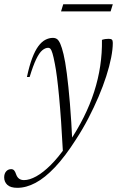

<svg xmlns="http://www.w3.org/2000/svg" viewBox="-100 -646 572 920"><path d="M42 -277H29Q40.5 -331 54.2 -367.2Q68 -403.5 83.8 -424.8Q99.5 -446 117.2 -455.2Q135 -464.5 153.5 -464.5Q165 -464.5 173.2 -458.8Q181.5 -453 189 -436Q196.5 -419 204.5 -386Q212.5 -353.5 220.2 -294Q228 -234.5 235 -150.5Q242 -66.5 247 40.5L202 91Q197.5 6 192.8 -62.5Q188 -131 183 -184Q178 -237 173 -275.8Q168 -314.5 163 -339.5Q156.5 -374 151.5 -390.2Q146.5 -406.5 142 -411.8Q137.5 -417 131 -417Q117 -417 102.8 -405.2Q88.5 -393.5 73.8 -363.2Q59 -333 42 -277ZM216.5 55 230.5 36Q271 -24 301.2 -84.5Q331.5 -145 351.2 -206.5Q371 -268 380.2 -330Q389.5 -392 388.5 -455Q397.5 -458 405.5 -459Q413.5 -460 420.5 -460Q432 -460 436.2 -456Q440.5 -452 440.5 -440.5Q440.5 -410 432.5 -369.2Q424.5 -328.5 409.2 -281Q394 -233.5 372.2 -182.5Q350.5 -131.5 323.5 -79.5Q296.5 -27.5 264.5 21.5Q212 104 163.5 155.2Q115 206.5 70.2 230.2Q25.5 254 -17 254Q-49.5 254 -64.8 239.8Q-80 225.5 -80 204Q-80 186 -70.5 175.2Q-61 164.5 -46.5 164.5Q-38 164.5 -32.5 170.2Q-27 176 -22.5 190Q-17.5 204 -8 210.5Q1.5 217 15 217Q41.5 217 74.2 198.8Q107 180.5 143.2 144.5Q179.5 108.5 216.5 55ZM192.5 -591.5 203 -625.5H440.5L430 -591.5Z"/></svg>

Font: Newsreader 36pt Light
Style: Italic
Weight: 300
Italic angle: -17°
Designer: Hugues Gentile
Foundry: Production Type
Version: Version 1.003